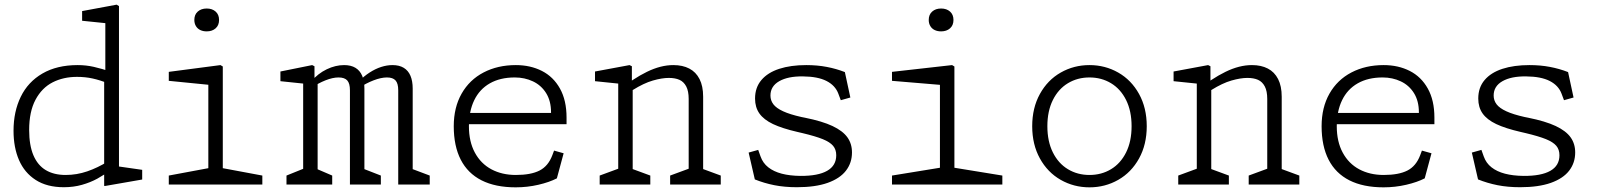

<svg xmlns="http://www.w3.org/2000/svg" viewBox="-20 -791 6860 823"><path d="M426.5 -455.5 431.5 -467V-715L454 -689.5L332 -702V-743.5L480 -771L490 -765V-55L467.5 -80.5L589.5 -63V-21.5L431.5 6H426.5ZM459 -482.5V-427L442.5 -434Q409 -447.5 377.2 -454.5Q345.5 -461.5 310 -461.5Q251.5 -461.5 205.5 -438Q159.5 -414.5 132.2 -363.5Q105 -312.5 105 -234Q105 -168.5 123.2 -125.5Q141.5 -82.5 176.2 -61.8Q211 -41 261.5 -41Q309 -41 354 -56.5Q399 -72 442.5 -99Q449 -103 455.5 -107V-63Q426 -41 396.8 -25Q367.5 -9 331.5 1.2Q295.5 11.5 253.5 11.5Q181.5 11.5 133.2 -19.5Q85 -50.5 61.5 -104.8Q38 -159 38 -230.5Q38 -312.5 69 -376.2Q100 -440 162 -476Q224 -512 313 -512Q348.5 -512 381.8 -504.5Q415 -497 459 -482.5Z M703.5 -38.5 888.5 -73 873 -41V-452.5L895 -425.5L703.5 -444.5V-483L925 -512L935 -506V-41L919.5 -73L1104.5 -38.5V0H703.5ZM813 -705.5Q813 -728.5 827.8 -741.5Q842.5 -754.5 866 -754.5Q889.5 -754.5 904.2 -741.5Q919 -728.5 919 -705.5Q919 -682.5 904.2 -669.5Q889.5 -656.5 866 -656.5Q850.5 -656.5 838.5 -662.2Q826.5 -668 819.8 -679.2Q813 -690.5 813 -705.5Z M1431 -459Q1406.5 -459 1375.5 -446.8Q1344.5 -434.5 1314 -414V-442Q1343 -476 1380.5 -494Q1418 -512 1455 -512Q1484.5 -512 1503.8 -500.2Q1523 -488.5 1532.5 -466Q1542 -443.5 1542 -411.5V-40L1526.5 -72L1612.5 -38.5V0H1480V-404Q1480 -433.5 1468.5 -446.2Q1457 -459 1431 -459ZM1638.5 -459Q1613.5 -459 1581 -446.5Q1548.5 -434 1519 -414L1517.5 -441.5Q1540 -464.5 1564.5 -480.2Q1589 -496 1613.8 -504Q1638.5 -512 1662.5 -512Q1691.5 -512 1710.8 -500.2Q1730 -488.5 1739.5 -466Q1749 -443.5 1749 -411.5V-40L1733 -72L1822 -38.5V0H1687V-404Q1687 -433.5 1675.5 -446.2Q1664 -459 1638.5 -459ZM1208 -38.5 1291 -72 1279.5 -45V-457.5L1301.5 -430.5L1182 -443V-484.5L1318 -512L1328 -507V-440.5L1341.5 -433.5V-40L1326 -72L1404 -38.5V0H1208Z M1925 -250Q1925 -330.5 1958.8 -389.8Q1992.5 -449 2053 -480.5Q2113.5 -512 2191 -512Q2253.5 -512 2302.8 -487Q2352 -462 2380.2 -411.5Q2408.5 -361 2408.5 -287V-258.5H1967.5V-307H2366L2342 -288V-309.5Q2342 -358 2321 -391.8Q2300 -425.5 2264.5 -442.2Q2229 -459 2186.5 -459Q2124 -459 2079.8 -433.8Q2035.5 -408.5 2012.8 -361.5Q1990 -314.5 1990 -250Q1990 -184 2015.5 -136.8Q2041 -89.5 2086.5 -65.2Q2132 -41 2191 -41Q2255.5 -41 2292.8 -60Q2330 -79 2347.5 -125.5L2355 -145.5L2396 -134L2367 -26.5Q2335 -10 2287.8 1Q2240.5 12 2190.5 12Q2103.5 12 2044.2 -18Q1985 -48 1955 -106.5Q1925 -165 1925 -250Z M2852.5 -38.5 2943.5 -72 2932 -45V-367Q2932 -400.5 2921.5 -420.5Q2911 -440.5 2892.5 -448.8Q2874 -457 2847 -457Q2817.5 -457 2778.5 -445.8Q2739.5 -434.5 2693 -405.5Q2685 -400.5 2676.8 -395Q2668.5 -389.5 2660.5 -383.5L2665.5 -429.5Q2674.5 -436 2679 -439Q2683.5 -442 2692 -448Q2724 -469 2753.2 -483.2Q2782.5 -497.5 2810.8 -504.8Q2839 -512 2866.5 -512Q2906 -512 2934.5 -497.2Q2963 -482.5 2978.5 -452.2Q2994 -422 2994 -376.5V-40L2978.5 -72L3069.5 -38.5V0H2852.5ZM2550.5 -38.5 2641.5 -72 2630 -45V-457.5L2652 -430.5L2530.5 -443V-484.5L2678.5 -512L2688.5 -507V-426.5L2692 -419.5V-40L2676.5 -72L2767.5 -38.5V0H2550.5Z M3215.5 -22 3189 -137 3230 -148.5 3240 -120.5Q3250 -92 3273.2 -73.8Q3296.5 -55.5 3331 -46.5Q3365.5 -37.5 3410.5 -37Q3486.5 -36.5 3525.5 -58.8Q3564.5 -81 3564.5 -125.5Q3564.5 -150 3551 -166Q3537.5 -182 3506.8 -194.5Q3476 -207 3419.5 -220.5L3398 -225.5Q3333 -240.5 3293.5 -259.2Q3254 -278 3235.2 -304.5Q3216.5 -331 3216.5 -368.5Q3216.5 -416 3243.8 -448Q3271 -480 3320.2 -496Q3369.5 -512 3436 -512Q3483 -512 3523.8 -504.2Q3564.5 -496.5 3601.5 -482L3625 -373L3584 -361.5L3573.5 -389.5Q3560.5 -424.5 3523 -443.8Q3485.5 -463 3422 -463.5Q3358 -464.5 3320.2 -443Q3282.5 -421.5 3282.5 -381.5Q3282.5 -360.5 3295 -344Q3307.5 -327.5 3336.8 -314Q3366 -300.5 3415 -289.5L3430 -286.5Q3504.5 -271.5 3548.5 -250.8Q3592.5 -230 3612.2 -202.5Q3632 -175 3632 -137.5Q3632 -93 3606.2 -59.5Q3580.5 -26 3527.8 -7.2Q3475 11.5 3396 11.5Q3343 11.5 3299 2.8Q3255 -6 3215.5 -22Z M3803.5 -38.5 4024.5 -74.5 4009 -42.5V-452.5L4031 -425.5L3803.5 -444.5V-483L4061 -512L4071 -506V-42.5L4055.5 -74.5L4276.5 -38.5V0H3803.5ZM3961 -705.5Q3961 -728.5 3975.8 -741.5Q3990.5 -754.5 4014 -754.5Q4037.5 -754.5 4052.2 -741.5Q4067 -728.5 4067 -705.5Q4067 -682.5 4052.2 -669.5Q4037.5 -656.5 4014 -656.5Q3998.5 -656.5 3986.5 -662.2Q3974.5 -668 3967.8 -679.2Q3961 -690.5 3961 -705.5Z M4404.5 -250Q4404.5 -328.5 4437.5 -388.2Q4470.5 -448 4526.8 -480Q4583 -512 4650 -512Q4717 -512 4773.2 -480Q4829.5 -448 4862.5 -388.2Q4895.5 -328.5 4895.5 -250Q4895.5 -171.5 4862.5 -111.8Q4829.5 -52 4773.2 -20Q4717 12 4650 12Q4583 12 4526.8 -20Q4470.5 -52 4437.5 -111.8Q4404.5 -171.5 4404.5 -250ZM4830.5 -250Q4830.5 -315 4807 -362.2Q4783.5 -409.5 4742.5 -434.2Q4701.5 -459 4650 -459Q4598.5 -459 4557.5 -434.2Q4516.5 -409.5 4493 -362.2Q4469.5 -315 4469.5 -250Q4469.5 -185 4493 -137.8Q4516.5 -90.5 4557.5 -65.8Q4598.5 -41 4650 -41Q4701.5 -41 4742.5 -65.8Q4783.5 -90.5 4807 -137.8Q4830.5 -185 4830.5 -250Z M5332.5 -38.5 5423.5 -72 5412 -45V-367Q5412 -400.5 5401.5 -420.5Q5391 -440.5 5372.5 -448.8Q5354 -457 5327 -457Q5297.5 -457 5258.5 -445.8Q5219.5 -434.5 5173 -405.5Q5165 -400.5 5156.8 -395Q5148.5 -389.5 5140.5 -383.5L5145.5 -429.5Q5154.5 -436 5159 -439Q5163.5 -442 5172 -448Q5204 -469 5233.2 -483.2Q5262.5 -497.5 5290.8 -504.8Q5319 -512 5346.5 -512Q5386 -512 5414.5 -497.2Q5443 -482.5 5458.5 -452.2Q5474 -422 5474 -376.5V-40L5458.5 -72L5549.5 -38.5V0H5332.5ZM5030.5 -38.5 5121.5 -72 5110 -45V-457.5L5132 -430.5L5010.5 -443V-484.5L5158.5 -512L5168.5 -507V-426.5L5172 -419.5V-40L5156.5 -72L5247.5 -38.5V0H5030.5Z M5645 -250Q5645 -330.5 5678.8 -389.8Q5712.5 -449 5773 -480.5Q5833.5 -512 5911 -512Q5973.5 -512 6022.8 -487Q6072 -462 6100.2 -411.5Q6128.5 -361 6128.5 -287V-258.5H5687.5V-307H6086L6062 -288V-309.5Q6062 -358 6041 -391.8Q6020 -425.5 5984.5 -442.2Q5949 -459 5906.5 -459Q5844 -459 5799.8 -433.8Q5755.5 -408.5 5732.8 -361.5Q5710 -314.5 5710 -250Q5710 -184 5735.5 -136.8Q5761 -89.5 5806.5 -65.2Q5852 -41 5911 -41Q5975.5 -41 6012.8 -60Q6050 -79 6067.5 -125.5L6075 -145.5L6116 -134L6087 -26.5Q6055 -10 6007.8 1Q5960.5 12 5910.5 12Q5823.5 12 5764.2 -18Q5705 -48 5675 -106.5Q5645 -165 5645 -250Z M6315.5 -22 6289 -137 6330 -148.5 6340 -120.5Q6350 -92 6373.2 -73.8Q6396.5 -55.5 6431 -46.5Q6465.5 -37.5 6510.5 -37Q6586.5 -36.5 6625.5 -58.8Q6664.5 -81 6664.5 -125.5Q6664.5 -150 6651 -166Q6637.5 -182 6606.8 -194.5Q6576 -207 6519.5 -220.5L6498 -225.5Q6433 -240.5 6393.5 -259.2Q6354 -278 6335.2 -304.5Q6316.5 -331 6316.5 -368.5Q6316.5 -416 6343.8 -448Q6371 -480 6420.2 -496Q6469.5 -512 6536 -512Q6583 -512 6623.8 -504.2Q6664.5 -496.5 6701.5 -482L6725 -373L6684 -361.5L6673.5 -389.5Q6660.5 -424.5 6623 -443.8Q6585.5 -463 6522 -463.5Q6458 -464.5 6420.2 -443Q6382.5 -421.5 6382.5 -381.5Q6382.5 -360.5 6395 -344Q6407.5 -327.5 6436.8 -314Q6466 -300.5 6515 -289.5L6530 -286.5Q6604.5 -271.5 6648.5 -250.8Q6692.5 -230 6712.2 -202.5Q6732 -175 6732 -137.5Q6732 -93 6706.2 -59.5Q6680.5 -26 6627.8 -7.2Q6575 11.5 6496 11.5Q6443 11.5 6399 2.8Q6355 -6 6315.5 -22Z"/></svg>

Font: Monaspace Xenon Var
Style: Regular
Weight: 400
Designer: Riley Cran and the Lettermatic Team
Version: Version 1.000 (Monaspace Xenon Var)